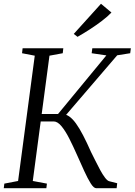

<svg xmlns="http://www.w3.org/2000/svg" viewBox="-21 -999 714 1019"><path d="M490 0Q476.5 0 460.5 -25.5Q444.5 -51 426 -91.5Q407.5 -132 387.5 -177.2Q367.5 -222.5 347 -263Q326.5 -303.5 305.5 -329Q284.5 -354.5 264 -354.5H169.5L174.5 -394H287L543.5 -705L465.5 -716.5L469 -743H673.5L670 -716.5L601 -705.5L308.5 -364.5L307.5 -393Q327 -394 345.2 -381.8Q363.5 -369.5 382 -344Q400.5 -318.5 420.2 -280.5Q440 -242.5 462 -192.5Q473 -171 485.5 -145.5Q498 -120 510.8 -96.5Q523.5 -73 535.8 -56.8Q548 -40.5 557.5 -37.5L601 -26.5L598 0ZM-1 0 2 -24.5 75 -38.5 163.5 -703.5 96 -716.5 99 -743H315L312 -716.5L241.5 -703.5L153 -38.5L228 -24.5L225 0ZM390.5 -803.5 370.5 -819 515 -979 570.5 -932.5Q550.5 -911.5 520 -888.2Q489.5 -865 455.5 -843Q421.5 -821 390.5 -803.5Z"/></svg>

Font: Merriweather 96pt Light
Style: Italic
Weight: 300
Italic angle: -7.8°
Version: Version 2.101